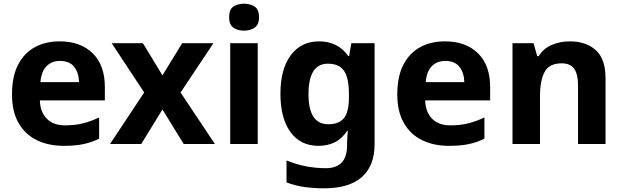

<svg xmlns="http://www.w3.org/2000/svg" viewBox="-20 -780 3375 1040"><path d="M303 -556Q416 -556 482 -491.5Q548 -427 548 -308V-236H196Q198 -173 233.5 -137Q269 -101 332 -101Q385 -101 428 -111.5Q471 -122 517 -144V-29Q477 -9 432.5 0.5Q388 10 325 10Q243 10 180 -20.5Q117 -51 81 -113Q45 -175 45 -269Q45 -365 77.5 -428.5Q110 -492 168 -524Q226 -556 303 -556ZM304 -450Q261 -450 232.5 -422Q204 -394 199 -335H408Q407 -385 382 -417.5Q357 -450 304 -450Z M761 -279 585 -546H754L860 -372L967 -546H1136L958 -279L1144 0H975L860 -187L745 0H576Z M1302 -760Q1335 -760 1359 -744.5Q1383 -729 1383 -687Q1383 -646 1359 -630Q1335 -614 1302 -614Q1268 -614 1244.5 -630Q1221 -646 1221 -687Q1221 -729 1244.5 -744.5Q1268 -760 1302 -760ZM1376 -546V0H1227V-546Z M1709 -556Q1810 -556 1867 -476H1871L1883 -546H2009V1Q2009 118 1940 179Q1871 240 1736 240Q1678 240 1628.5 233Q1579 226 1532 208V89Q1633 131 1745 131Q1860 131 1860 7V-4Q1860 -21 1861.5 -39Q1863 -57 1864 -71H1860Q1832 -28 1793 -9Q1754 10 1705 10Q1608 10 1553.5 -64.5Q1499 -139 1499 -272Q1499 -406 1555 -481Q1611 -556 1709 -556ZM1756 -435Q1651 -435 1651 -270Q1651 -107 1758 -107Q1815 -107 1842.5 -139.5Q1870 -172 1870 -253V-271Q1870 -359 1843 -397Q1816 -435 1756 -435Z M2390 -556Q2503 -556 2569 -491.5Q2635 -427 2635 -308V-236H2283Q2285 -173 2320.5 -137Q2356 -101 2419 -101Q2472 -101 2515 -111.5Q2558 -122 2604 -144V-29Q2564 -9 2519.5 0.5Q2475 10 2412 10Q2330 10 2267 -20.5Q2204 -51 2168 -113Q2132 -175 2132 -269Q2132 -365 2164.5 -428.5Q2197 -492 2255 -524Q2313 -556 2390 -556ZM2391 -450Q2348 -450 2319.5 -422Q2291 -394 2286 -335H2495Q2494 -385 2469 -417.5Q2444 -450 2391 -450Z M3066 -556Q3154 -556 3207 -508.5Q3260 -461 3260 -356V0H3111V-319Q3111 -378 3090 -407.5Q3069 -437 3023 -437Q2955 -437 2930 -390.5Q2905 -344 2905 -257V0H2756V-546H2870L2890 -476H2898Q2924 -518 2969.5 -537Q3015 -556 3066 -556Z"/></svg>

Font: Noto Sans Bengali UI
Style: Bold
Weight: 700
Designer: Jelle Bosma - Monotype Design Team
Foundry: Monotype Imaging Inc.
Version: Version 2.003; ttfautohint (v1.8.4.7-5d5b)